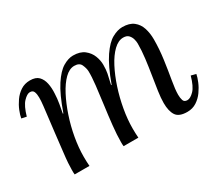

<svg xmlns="http://www.w3.org/2000/svg" viewBox="-99 -722 1074 945"><g transform="rotate(-30 438.0 -250.0)"><path d="M733 11Q686 11 669.5 -14Q653 -39 653 -85Q653 -113 658.5 -151Q664 -189 671 -232Q678 -275 683.5 -319Q689 -363 689 -403Q689 -415 685 -429Q681 -443 671 -453.5Q661 -464 641 -464Q613 -464 586 -438Q559 -412 536 -368Q513 -324 495.5 -270.5Q478 -217 468 -160.5Q458 -104 458 -53Q458 -38 458.5 -25.5Q459 -13 460 0H376Q375 -7 375 -12.5Q375 -18 375 -26Q375 -64 380.5 -116Q386 -168 393.5 -223Q401 -278 406.5 -327Q412 -376 411 -407Q410 -424 401 -444Q392 -464 363 -464Q335 -464 308.5 -438Q282 -412 259 -368Q236 -324 218 -270.5Q200 -217 190 -160.5Q180 -104 180 -53Q180 -38 180.5 -25.5Q181 -13 182 0H98Q97 -7 97 -12.5Q97 -18 97 -26Q97 -43 98.5 -65.5Q100 -88 104.5 -125.5Q109 -163 116 -226Q123 -285 127 -318Q131 -351 133 -368.5Q135 -386 135.5 -395.5Q136 -405 136 -416Q136 -434 131 -447.5Q126 -461 109 -461Q93 -461 72 -439Q51 -417 36 -364L8 -370Q11 -388 20.5 -411.5Q30 -435 46 -458Q62 -481 85 -496Q108 -511 138 -511Q171 -511 187 -494.5Q203 -478 208.5 -451.5Q214 -425 212 -394Q211 -366 206 -337.5Q201 -309 197 -288H200Q232 -379 263.5 -427Q295 -475 325.5 -493Q356 -511 383 -511Q423 -511 446.5 -492.5Q470 -474 480 -448Q490 -422 490 -397Q490 -369 486 -349Q482 -329 473 -291H476Q509 -382 541.5 -429.5Q574 -477 605 -494Q636 -511 663 -511Q703 -511 726 -493Q749 -475 758.5 -445.5Q768 -416 768 -381Q768 -326 760 -268.5Q752 -211 743.5 -162.5Q735 -114 735 -85Q735 -67 739.5 -53Q744 -39 762 -39Q779 -39 800 -60.5Q821 -82 836 -136L864 -129Q861 -112 851 -88Q841 -64 825 -41.5Q809 -19 786 -4Q763 11 733 11Z"/></g></svg>

Font: Lora
Style: Italic
Weight: 400
Italic angle: -3°
Designer: Olga Karpushina, Alexei Vanyashin (Cyrillic)
Foundry: Cyreal
Version: Version 3.008